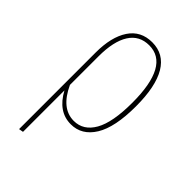

<svg xmlns="http://www.w3.org/2000/svg" viewBox="-217 -613 894 894"><g transform="rotate(45 229.5 -166.5)"><path d="M238.8 -528.8Q315.9 -528.8 356 -461.7Q396 -394.5 396 -264.2Q396 -126 354 -58.1Q312 9.8 240.2 9.8Q156.7 9.8 107.9 -81.1V191.9L85.9 195.8V-308.1Q85.9 -411.1 125 -470Q164.1 -528.8 238.8 -528.8ZM238.8 -11.2Q301.8 -11.2 336.9 -72.8Q372.1 -134.3 372.1 -264.2Q372.1 -508.8 238.8 -508.8Q174.3 -508.8 141.1 -456.5Q107.9 -404.3 107.9 -305.2V-117.2Q156.7 -11.2 238.8 -11.2Z"/></g></svg>

Font: Fira Sans Compressed Thin
Style: Regular
Weight: 100
Width: 1
Designer: Carrois Corporate & Edenspiekermann AG
Foundry: Carrois Corporate GbR & Edenspiekermann AG
Version: Version 4.203;PS 004.203;hotconv 1.0.88;makeotf.lib2.5.64775